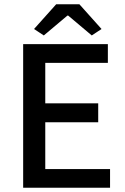

<svg xmlns="http://www.w3.org/2000/svg" viewBox="-20 -883 589 903"><path d="M88.9 0V-675.3H487.3V-587.4H192.9V-397H441.9V-308.1H192.9V-87.9H497.6V0ZM186 -716.3 140.1 -746.6 244.1 -862.8H353.5L457.5 -746.6L411.6 -716.3L300.8 -809.6H296.9Z"/></svg>

Font: Akatab SemiBold
Style: Regular
Weight: 600
Designer: SIL Global
Foundry: SIL Global
Version: Version 4.100